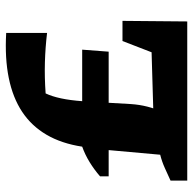

<svg xmlns="http://www.w3.org/2000/svg" viewBox="-22 -648 670 667"><g transform="rotate(-90 313.5 -315.0)"><path d="M34 -273V-303Q57 -323 83 -339Q109 -355 137 -365Q148 -437 178.5 -489Q209 -541 258 -573.5Q307 -606 375.5 -620Q444 -634 532 -629V-487Q482 -493 430 -494.5Q378 -496 322 -492Q301 -448 295 -365H474L467 -273ZM19 0V-58Q41 -68 63 -78Q85 -88 109 -94L129 -317H292L285 -196Q281 -136 257 -85.5Q233 -35 191 0ZM162 0V-115L537 -126L538 0ZM417 0 504 -225H574L572 0Z"/></g></svg>

Font: Piazzolla Thin Black
Style: Regular
Weight: 900
Version: Version 2.005